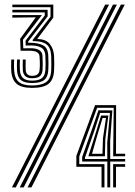

<svg xmlns="http://www.w3.org/2000/svg" viewBox="-20 -820 590 840"><path d="M120.2 -435.5Q74.8 -435.5 53.5 -452.8Q32.2 -470 29.2 -509.5Q28.8 -519 28.6 -531.8Q28.5 -544.5 29.2 -559.5H41.8Q40.5 -530.5 42 -510.2Q44.5 -476.2 62.9 -461.1Q81.2 -446 120.2 -446Q160.2 -446 181 -460.2Q201.8 -474.5 204 -511Q205.2 -534.2 204 -574.8Q202.2 -611.8 183.4 -625.9Q164.5 -640 128.5 -640H123.2L123 -645.5L201 -747V-788.5H34V-800H213.2V-743.2L142.8 -649.2Q180.5 -649.2 197.8 -627.6Q215 -606 216.5 -575Q217.5 -552.8 217.4 -538.6Q217.2 -524.5 216.5 -511.2Q214.5 -470.8 192.1 -453.1Q169.8 -435.5 120.2 -435.5ZM120.2 -456.8Q87.8 -456.8 72.1 -469.2Q56.5 -481.8 54.5 -510.8Q54 -518.5 54 -532.1Q54 -545.8 54.5 -559.5H67.2Q65.8 -530.2 67.2 -511.2Q69.2 -488.2 81.6 -477.8Q94 -467.2 120.2 -467.2Q148.8 -467.2 162.5 -477.5Q176.2 -487.8 178.5 -512Q180.5 -536.8 178.5 -576.8Q177 -602.5 159.6 -612.1Q142.2 -621.8 110.2 -621.2L92.5 -620.8L91.8 -641.8L175.8 -752.2V-765.8H34V-777H188.2L188.5 -748.5L103.2 -638.2L103.5 -633H110.2Q145.8 -633 167.8 -622Q189.8 -611 191.2 -576.5Q193 -536.5 191.2 -511.2Q189.2 -482.5 172.9 -469.6Q156.5 -456.8 120.2 -456.8ZM120.2 -477.8Q83.5 -477.8 80 -511Q79.2 -522.8 79.4 -535.4Q79.5 -548 79.8 -559.5H92.5Q92 -545.5 92 -533.1Q92 -520.8 92.5 -512.2Q94.8 -488.2 120.2 -488.2Q149.8 -488.2 152.8 -511.8Q156 -535.2 152.8 -574.5Q150.5 -598 110 -598H70L68.2 -650.2L136.5 -744.2L34 -742.8V-754.2H163.5L80.5 -646.2L81.8 -608.5L110.2 -609Q163 -610 165.8 -577.2Q168.2 -536.5 166 -512Q163.8 -493 152.9 -485.4Q142 -477.8 120.2 -477.8ZM66.2 0 474.5 -800H491.5L83.5 0ZM32.2 0 440.2 -800H457.2L49 0ZM100.5 0 508.8 -800H525.8L117.5 0ZM424.2 0V-90.2H314V-138L396 -360H488L487.5 -147.5H527.5V-136.2H475L477.5 -348.5H405L326.8 -135.8V-101.8H437V0ZM449.5 0V-113.2H339.5V-133.2L382.5 -254.8L410.8 -337.5L471.5 -337L462 -203.2L462.2 -124.5H527.5V-113.2H462.2V0ZM352 -124.5H449.5L449.2 -196.5L461 -325.8H418L392.5 -247L352 -131ZM366.5 -136.2 400 -242.2 422.2 -314.5H454L440.8 -211.2L439 -136.2ZM382.5 -147.2H428.2L430.5 -215.2L443.5 -303.8H428.8L405.5 -227ZM475 0V-101.8H527.5V-90.2H487.5V0Z"/></svg>

Font: Big Shoulders Inline Display SemiBold
Style: Regular
Weight: 600
Designer: Patric King
Foundry: XO Type Co
Version: Version 1.000